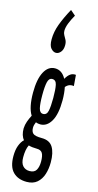

<svg xmlns="http://www.w3.org/2000/svg" viewBox="-147 -851 545 1063"><g transform="rotate(15 125.0 -319.5)"><path d="M118 -155Q104 -155 92 -160Q84 -142 84 -127Q84 -105 95.5 -94.5Q107 -84 146 -84Q191 -84 210 -53Q229 -22 229 33Q229 70 219 101.5Q209 133 186.5 152.5Q164 172 127 172Q77 172 48.5 143Q20 114 20 53Q20 17 29.5 -8Q39 -33 54 -47Q35 -69 35 -110Q36 -131 43 -150.5Q50 -170 60 -189Q34 -230 34 -315Q34 -392 56.5 -434Q79 -476 118 -476Q158 -476 181 -433Q193 -454 206.5 -463.5Q220 -473 238 -471L243 -408Q215 -413 196 -390Q203 -357 203 -315Q203 -236 179.5 -195.5Q156 -155 118 -155ZM118 -215Q139 -215 144.5 -240.5Q150 -266 150 -315Q150 -364 144.5 -389.5Q139 -415 118 -415Q99 -415 93 -389.5Q87 -364 87 -315Q87 -266 93 -240.5Q99 -215 118 -215ZM74 45Q74 78 88.5 94Q103 110 127 110Q155 110 165.5 91.5Q176 73 176 43Q176 10 167 -5Q158 -20 135 -20Q107 -20 87 -26Q74 -1 74 45ZM119 -811 148 -786Q133 -760 123 -735Q113 -710 113 -690Q113 -677 119 -666.5Q125 -656 131.5 -644Q138 -632 138 -614Q138 -589 126 -574.5Q114 -560 99 -560Q84 -560 70.5 -575Q57 -590 57 -626Q57 -669 73.5 -713.5Q90 -758 119 -811Z"/></g></svg>

Font: Inconsolata UltraCondensed Medium
Style: Regular
Weight: 500
Width: 1
Monospace: yes
Designer: Raph Levien, Cyreal, Brenton Simpson
Foundry: Raph Levien, Cyreal, Google
Version: Version 3.001; ttfautohint (v1.8.2.53-6de2)